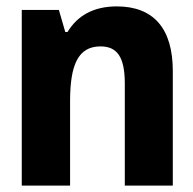

<svg xmlns="http://www.w3.org/2000/svg" viewBox="-20 -580 603 600"><path d="M48 0H199V-264C199 -377 224 -435 294 -435C346 -435 370 -402 370 -319V0H520V-358C520 -491 460 -560 345 -560C272 -560 222 -531 191 -480H184L164 -549H48Z"/></svg>

Font: Noto Sans Mono SemiCondensed ExtraBold
Style: Regular
Weight: 800
Width: 4
Designer: Monotype Design Team
Foundry: Monotype Imaging Inc.
Version: Version 2.014